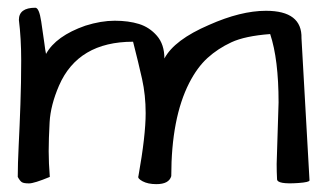

<svg xmlns="http://www.w3.org/2000/svg" viewBox="-20 -468 818 491"><path d="M107.4 -15.6Q67.4 1 54.2 1Q41 1 36.1 -2Q31.2 -4.9 25.4 -15.6Q25.4 -47.9 27.8 -96.7Q30.3 -145.5 32.2 -201.2Q34.2 -256.8 34.2 -313.5Q34.2 -370.1 28.3 -417Q28.3 -448.2 70.3 -448.2Q80.1 -448.2 85.4 -413.1Q90.8 -377.9 93.3 -358.4Q95.7 -338.9 97.7 -330.1Q123 -376 198.2 -402.3Q238.3 -415 273.4 -415Q308.6 -415 335.4 -406.7Q362.3 -398.4 381.3 -376.5Q400.4 -354.5 400.4 -318.4Q425.8 -366.2 514.6 -404.3Q595.7 -440.4 660.2 -440.4Q752.9 -440.4 751 -370.1L771.5 -6.8Q771.5 -2 743.2 0Q688.5 3.9 688.5 -9.8Q687.5 -29.3 687.5 -48.8L692.4 -206.1Q692.4 -316.4 670.9 -380.9Q606.4 -376 571.8 -359.9Q537.1 -343.8 510.7 -319.8Q484.4 -295.9 463.9 -255.9Q418 -166 418 -17.6Q412.1 2.9 379.9 2.9Q358.4 2.9 344.7 -4.4Q331.1 -11.7 334 -17.6Q352.5 -121.1 352.5 -178.7Q352.5 -224.6 343.3 -266.1Q334 -307.6 320.3 -361.3Q179.7 -361.3 130.9 -249Q109.4 -199.2 106.9 -155.8Q104.5 -112.3 104.5 -81.5Q104.5 -50.8 107.4 -15.6Z"/></svg>

Font: Architects Daughter
Style: Regular
Weight: 400
Designer: Kimberly Geswein
Foundry: Kimberly Geswein
Version: Version 1.002 2010